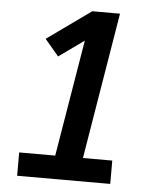

<svg xmlns="http://www.w3.org/2000/svg" viewBox="-53 -781 705 828"><g transform="rotate(5 300.0 -367.5)"><path d="M52 0V-101H208L292 -606L183 -528L123 -599L313 -735H433L328 -101H455V0Z"/></g></svg>

Font: Iosevka SS04 Extended Oblique
Style: Bold
Weight: 700
Width: 7
Italic angle: -9°
Monospace: yes
Designer: Belleve Invis
Foundry: Belleve Invis
Version: Version 19.0.0; ttfautohint (v1.8.4)